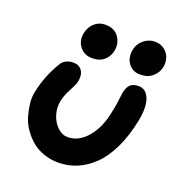

<svg xmlns="http://www.w3.org/2000/svg" viewBox="-128 -823 864 921"><g transform="rotate(20 304.5 -362.0)"><path d="M493.2 -541Q454.6 -541 433.1 -570.6Q411.6 -600.1 420.9 -643.1Q426.8 -672.9 451.9 -693.4Q477.1 -713.9 507.8 -713.9Q537.1 -713.9 557.4 -698Q577.6 -682.1 584.5 -659.4Q591.3 -636.7 586.9 -612.8Q581.1 -584 557.1 -562.5Q533.2 -541 493.2 -541ZM250 -536.1Q210 -536.1 187.3 -565.2Q164.6 -594.2 171.9 -633.8Q178.7 -667.5 201.4 -688.2Q224.1 -709 255.9 -709Q303.7 -709 325.7 -677.2Q347.7 -645.5 339.8 -606Q334 -576.2 311.3 -556.2Q288.6 -536.1 250 -536.1ZM269 -9.8Q228.5 -9.8 193.1 -22.5Q157.7 -35.2 132.6 -56.6Q107.4 -78.1 87.6 -106.4Q67.9 -134.8 58.6 -166.3Q49.3 -197.8 45.7 -230.2Q42 -262.7 48.8 -292Q66.4 -377.9 113.8 -455.1Q121.1 -468.8 137.7 -477.3Q154.3 -485.8 173.8 -485.8Q204.1 -485.8 218.8 -464.4Q233.4 -442.9 226.1 -407.2Q223.6 -394.5 214.4 -377.4Q205.1 -360.4 194.3 -337.6Q183.6 -314.9 178.2 -288.1Q171.9 -254.9 182.6 -220.2Q193.4 -185.5 217.3 -162.8Q241.2 -140.1 270 -140.1Q325.7 -140.1 369.6 -191.9Q413.6 -243.7 429.2 -328.1Q435.5 -355 439.5 -387.7Q443.4 -420.4 444.8 -429.2Q450.2 -458 464.1 -472.4Q478 -486.8 506.8 -486.8Q545.9 -486.8 561.8 -444.8Q577.6 -402.8 563 -330.1Q546.4 -247.1 515.9 -184.3Q485.4 -121.6 446 -84Q406.7 -46.4 362.3 -28.1Q317.9 -9.8 269 -9.8Z"/></g></svg>

Font: Shantell Sans Irregular
Style: Italic
Weight: 600
Italic angle: -11.31°
Designer: Stephen Nixon, Anya Danilova, Shantell Martin
Foundry: Arrow Type
Version: Version 1.006;[9816181b4]